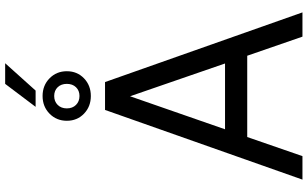

<svg xmlns="http://www.w3.org/2000/svg" viewBox="-244 -948 1192 744"><g transform="rotate(-90 352.0 -576.0)"><path d="M298 -765H406L676 0H582L508 -214H193L119 0H28ZM478 -300 351 -668 223 -300ZM352 -1007Q393 -1007 420.5 -980Q448 -953 448 -913Q448 -873 420.5 -846.5Q393 -820 352 -820Q311 -820 283.5 -846.5Q256 -873 256 -913Q256 -953 283.5 -980Q311 -1007 352 -1007ZM352 -864Q373 -864 386 -877.5Q399 -891 399 -913Q399 -935 386 -948.5Q373 -962 352 -962Q331 -962 317.5 -948.5Q304 -935 304 -913Q304 -891 317.5 -877.5Q331 -864 352 -864ZM399 -1152H479L373 -1034H310Z"/></g></svg>

Font: Application
Style: Regular
Weight: 400
Designer: Wei Huang
Foundry: Wei Huang
Version: Version 0.012